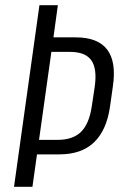

<svg xmlns="http://www.w3.org/2000/svg" viewBox="-20 -720 461 740"><path d="M132 -700H203L186 -576H272Q357 -576 393 -529Q429 -482 415 -387L404 -309Q391 -218 342.5 -171.5Q294 -125 209 -125H120L128 -181H203Q261 -181 292.5 -212Q324 -243 334 -312L345 -385Q355 -455 332 -487.5Q309 -520 250 -520H162L180 -534L105 0H34Z"/></svg>

Font: Pathway Extreme Condensed Light
Style: Italic
Weight: 300
Width: 3
Italic angle: -8°
Version: Version 1.001;gftools[0.9.26]